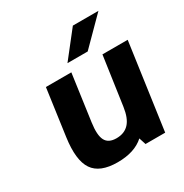

<svg xmlns="http://www.w3.org/2000/svg" viewBox="-165 -829 926 968"><g transform="rotate(-30 298.0 -345.0)"><path d="M410.2 0 411.1 -1 398.4 -40Q343.8 9.8 244.6 9.8Q141.6 9.8 103.3 -47.1Q64.9 -104 82.5 -230L120.1 -500H268.1L230.5 -230Q220.7 -160.2 237.1 -129.2Q253.4 -98.1 299.8 -98.1Q346.2 -98.1 373 -127Q399.9 -155.8 408.7 -217.8L449.2 -500H596.2L525.9 0ZM392.6 -700.2H541.5L392.1 -549.8H274.4Z"/></g></svg>

Font: Fivo Sans
Style: Italic
Weight: 700
Designer: Alexander Slobzheninov
Foundry: Alexander Slobzheninov
Version: 1.0